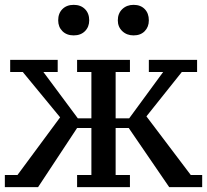

<svg xmlns="http://www.w3.org/2000/svg" viewBox="-20 -772 854 792"><path d="M594 -525H793V-475H730L584 -292L767 -50H814V0H678L511 -244H457V-50H516V0H298V-50H357V-244H298L137 0H0V-50H52L228 -288L74 -475H22V-525H218V-475H159L301 -284H357V-475H298V-525H516V-475H457V-284H513L653 -475H594ZM220 -688Q220 -717 237.5 -734.5Q255 -752 284 -752Q313 -752 330.5 -734.5Q348 -717 348 -688Q348 -661 330.5 -643.5Q313 -626 284 -626Q255 -626 237.5 -643.5Q220 -661 220 -688ZM466 -688Q466 -717 484.5 -734.5Q503 -752 531 -752Q560 -752 577 -734.5Q594 -717 594 -688Q594 -661 577 -643.5Q560 -626 531 -626Q503 -626 484.5 -643.5Q466 -661 466 -688Z"/></svg>

Font: PT Serif Caption
Style: Regular
Weight: 400
Designer: A.Korolkova, O.Umpeleva, V.Yefimov
Foundry: ParaType Ltd
Version: Version 1.000W OFL